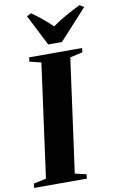

<svg xmlns="http://www.w3.org/2000/svg" viewBox="-126 -1046 674 1102"><g transform="rotate(-10 211.5 -495.0)"><path d="M-19.5 0 -16.5 -25 56.5 -40.5 146.5 -702 79 -718.5 82.5 -743H391L388 -718.5L315 -702L224.5 -40.5L290.5 -25L288 0ZM203 -797 111 -977.5 137.5 -990Q169.5 -967.5 199.5 -942.5Q229.5 -917.5 255 -893Q291.5 -920 334.5 -943.8Q377.5 -967.5 419 -988L443.5 -972.5L283 -797Z"/></g></svg>

Font: Merriweather 120pt ExtraBold
Style: Italic
Weight: 800
Italic angle: -7.8°
Version: Version 2.101